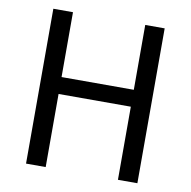

<svg xmlns="http://www.w3.org/2000/svg" viewBox="-81 -814 891 895"><g transform="rotate(10 364.0 -366.5)"><path d="M100 -733H193V-426H535V-733H627V0H535V-346H193V0H100Z"/></g></svg>

Font: KaiGen Gothic CN Regular
Style: Regular
Weight: 400
Designer: Ryoko NISHIZUKA  (kana & ideographs); Paul D. Hunt (Latin, Greek & Cyrillic); Wenlong ZHANG  (bopomofo); Sandoll Communi
Foundry: Adobe Systems Incorporated
Version: Version 1.002.20150501